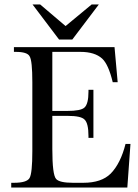

<svg xmlns="http://www.w3.org/2000/svg" viewBox="-20 -835 616 855"><path d="M420 -815 302 -659H243L125 -815H159L272 -719L388 -815ZM561 -194 547 0H30V-21H42Q99 -21 111.5 -42Q124 -63 124 -162V-469Q124 -565 112 -584Q102 -604 50 -604H42V-625H490L504 -469H482Q463 -548 435 -574Q402 -604 338 -604H213V-341H279Q340 -341 356 -356Q374 -372 374 -427V-435H396V-221H374V-229Q374 -287 356 -303Q340 -319 282 -319H213V-172Q213 -56 230 -38Q245 -21 305 -21H351Q432 -21 473 -62Q517 -107 539 -194Z"/></svg>

Font: New Athena Unicode
Style: Regular
Weight: 400
Designer: J. Rusten 1997; rev. by R. Hancock 2001, 2002, rev. by D. Mastronarde 2002-2021
Foundry: GreekKeys New Athena Unicode
Version: Version 5.008